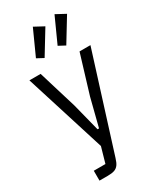

<svg xmlns="http://www.w3.org/2000/svg" viewBox="-242 -853 935 1128"><g transform="rotate(-30 225.5 -289.5)"><path d="M277 -256 356 -516H430L226 132Q218 159 207.5 173.5Q197 188 180 194Q163 200 134 200H78V133H157L187 28L16 -516H92L171 -256L219 -67H229ZM256 -744 159 -585 114 -609 191 -779ZM403 -744 306 -585 261 -609 338 -779Z"/></g></svg>

Font: IBM Plex Sans Condensed
Style: Regular
Weight: 400
Width: 3
Designer: Mike Abbink, Paul van der Laan, Pieter van Rosmalen
Foundry: Bold Monday
Version: Version 3.201